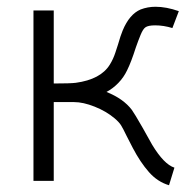

<svg xmlns="http://www.w3.org/2000/svg" viewBox="-20 -531 573 568"><path d="M139 -500V-284Q188 -284 204 -286Q278 -296 305 -340Q315 -356 321.5 -376Q328 -396 329 -399Q337 -427 343 -441Q363 -489 396 -503Q417 -511 440 -511Q472 -511 509 -498L490 -448Q464 -456 439 -456Q418 -456 410 -450Q403 -445 396 -428Q389 -411 382 -391Q368 -347 356 -323Q346 -302 330 -285.5Q314 -269 295 -259Q345 -239 370 -206Q378 -195 402 -153L430 -103Q465 -45 496 -35L480 17Q446 7 420.5 -22Q395 -51 373 -93L354 -130Q344 -151 338 -160.5Q332 -170 319 -181Q294 -202 260 -215.5Q226 -229 199 -229H139V4H79V-500Z"/></svg>

Font: Bellota
Style: Regular
Weight: 400
Designer: Kemie Guaida
Foundry: Kemie Guaida
Version: Version 4.001